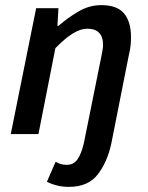

<svg xmlns="http://www.w3.org/2000/svg" viewBox="-20 -523 579 749"><path d="M249 206Q202 206 163 186L197 108Q207 114 217 117Q227 120 241 120Q267 120 282 99Q297 78 307 36L374 -296Q377 -313 379.5 -325Q382 -337 382 -348Q382 -411 320 -411Q295 -411 265 -393Q235 -375 196 -335L130 0H22L121 -491H208L204 -422H208Q246 -455 287.5 -479Q329 -503 375 -503Q437 -503 464 -470.5Q491 -438 491 -379Q491 -362 489.5 -346Q488 -330 483 -310L414 38Q398 111 360.5 158.5Q323 206 249 206Z"/></svg>

Font: Source Sans Pro SemiBold
Style: Italic
Weight: 600
Italic angle: -11°
Designer: Paul D. Hunt
Foundry: Adobe Systems Incorporated
Version: Version 1.095;hotconv 1.0.109;makeotfexe 2.5.65596